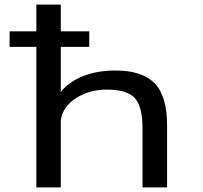

<svg xmlns="http://www.w3.org/2000/svg" viewBox="-20 -820 890 840"><path d="M139 0V-615H22V-683H139V-800H246V-683H370.5V-615H246V-418Q282 -462.5 343.5 -487Q405 -511.5 485.5 -511.5Q602 -511.5 656.5 -455.5Q711 -399.5 711 -272V0H603.5V-260Q603.5 -355 569 -391.5Q534.5 -428 448 -428Q371 -428 312.8 -390.8Q254.5 -353.5 246 -293.5V0Z"/></svg>

Font: League Mono Wide
Style: Regular
Weight: 400
Width: 8
Designer: Tyler Finck
Foundry: The League of Moveable Type / Tyler Finck
Version: Version 2.210